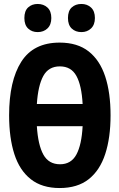

<svg xmlns="http://www.w3.org/2000/svg" viewBox="-20 -940 603 969"><path d="M281 9Q192 9 135.5 -35.5Q79 -80 52.5 -162Q26 -244 26 -358Q26 -532 87.5 -628.5Q149 -725 281 -725Q371 -725 427.5 -680.5Q484 -636 511 -554Q538 -472 538 -358Q538 -245 511 -162.5Q484 -80 427.5 -35.5Q371 9 281 9ZM282 -605Q225 -605 198.5 -556.5Q172 -508 166 -415H397Q392 -509 365.5 -557Q339 -605 282 -605ZM283 -111Q339 -111 365.5 -160Q392 -209 397 -303H166Q172 -208 199 -159.5Q226 -111 283 -111ZM391 -778Q361 -778 342 -796Q323 -814 323 -849Q323 -885 342 -902.5Q361 -920 391 -920Q420 -920 439.5 -902Q459 -884 459 -849Q459 -815 439.5 -796.5Q420 -778 391 -778ZM170 -778Q141 -778 122 -796Q103 -814 103 -849Q103 -885 122 -902.5Q141 -920 170 -920Q200 -920 219.5 -902Q239 -884 239 -849Q239 -815 219.5 -796.5Q200 -778 170 -778Z"/></svg>

Font: Noto Sans Mono SemiCondensed
Style: Bold
Weight: 700
Width: 4
Designer: Monotype Design Team
Foundry: Monotype Imaging Inc.
Version: Version 2.014